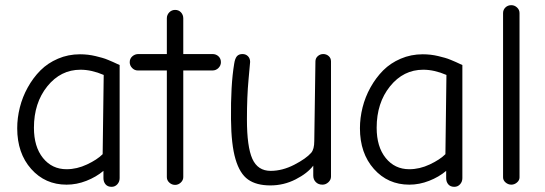

<svg xmlns="http://www.w3.org/2000/svg" viewBox="-20 -701 2086 735"><path d="M407.2 14.2Q392.1 14.2 384 4.6Q376 -4.9 376 -19V-46.9Q348.1 -23.4 310.8 -8.8Q273.4 5.9 234.9 5.9Q152.8 5.9 99.4 -54.2Q45.9 -114.3 45.9 -210Q45.9 -249.5 55.9 -289.6Q65.9 -329.6 86.2 -366.2Q106.4 -402.8 134.5 -431.2Q162.6 -459.5 201.9 -476.3Q241.2 -493.2 286.1 -493.2Q301.3 -493.2 316.4 -491.5Q331.5 -489.7 345.7 -486.3Q359.9 -482.9 371.1 -479.7Q382.3 -476.6 394.5 -471.4Q406.7 -466.3 412.8 -463.6Q418.9 -460.9 428.2 -456.5Q437.5 -452.1 438 -452.1V-19Q438 -5.4 429.2 4.4Q420.4 14.2 407.2 14.2ZM234.9 -53.2Q274.4 -53.2 313.2 -71.5Q352.1 -89.8 373 -110.8L377 -414.1Q330.6 -434.1 288.1 -434.1Q212.4 -434.1 161.1 -370.6Q109.9 -307.1 109.9 -211.9Q109.9 -139.2 144.5 -96.2Q179.2 -53.2 234.9 -53.2Z M650.4 6.8Q637.7 6.8 628.2 -2Q618.7 -10.7 618.7 -22.9V-431.2H507.8Q495.1 -431.2 485.8 -440.7Q476.6 -450.2 476.6 -462.9Q476.6 -476.6 486.6 -485.4Q496.6 -494.1 509.8 -494.1H618.7V-630.9Q618.7 -644 627.9 -653.6Q637.2 -663.1 650.4 -663.1Q664.1 -663.1 672.9 -653.6Q681.6 -644 681.6 -630.9V-494.1H793.5Q807.1 -494.1 816.4 -485.4Q825.7 -476.6 825.7 -462.9Q825.7 -450.2 816.2 -440.7Q806.6 -431.2 793.5 -431.2H681.6V-22.9Q681.6 -11.2 672.1 -2.2Q662.6 6.8 650.4 6.8Z M1015.1 8.8Q961.4 8.8 929.7 -13.7Q897.9 -36.1 881.6 -91.6Q865.2 -147 864.3 -244.1Q862.8 -375.5 876.5 -457Q879.4 -476.6 886.7 -485.4Q894 -494.1 908.2 -494.1Q920.9 -494.1 929.2 -485.8Q937.5 -477.5 937.5 -463.9Q937.5 -460.9 931.4 -396Q925.3 -331.1 925.3 -244.1Q925.3 -139.2 946 -93Q966.8 -46.9 1016.1 -46.9Q1061 -46.9 1106.4 -70.3Q1151.9 -93.8 1171.4 -116.2Q1183.1 -129.9 1183.1 -161.1L1187.5 -465.8Q1187.5 -478 1196.5 -486.1Q1205.6 -494.1 1217.3 -494.1Q1229.5 -494.1 1238.3 -486.3Q1247.1 -478.5 1247.1 -465.8V-24.9Q1247.1 -12.7 1237.1 -3.4Q1227.1 5.9 1214.4 5.9Q1198.7 5.9 1189 -3.9Q1179.2 -13.7 1179.2 -28.8V-66.9Q1157.2 -37.6 1111.8 -14.4Q1066.4 8.8 1015.1 8.8Z M1719.2 14.2Q1704.1 14.2 1696 4.6Q1688 -4.9 1688 -19V-46.9Q1660.2 -23.4 1622.8 -8.8Q1585.4 5.9 1546.9 5.9Q1464.8 5.9 1411.4 -54.2Q1357.9 -114.3 1357.9 -210Q1357.9 -249.5 1367.9 -289.6Q1377.9 -329.6 1398.2 -366.2Q1418.5 -402.8 1446.5 -431.2Q1474.6 -459.5 1513.9 -476.3Q1553.2 -493.2 1598.1 -493.2Q1613.3 -493.2 1628.4 -491.5Q1643.6 -489.7 1657.7 -486.3Q1671.9 -482.9 1683.1 -479.7Q1694.3 -476.6 1706.5 -471.4Q1718.8 -466.3 1724.9 -463.6Q1731 -460.9 1740.2 -456.5Q1749.5 -452.1 1750 -452.1V-19Q1750 -5.4 1741.2 4.4Q1732.4 14.2 1719.2 14.2ZM1546.9 -53.2Q1586.4 -53.2 1625.2 -71.5Q1664.1 -89.8 1685.1 -110.8L1689 -414.1Q1642.6 -434.1 1600.1 -434.1Q1524.4 -434.1 1473.1 -370.6Q1421.9 -307.1 1421.9 -211.9Q1421.9 -139.2 1456.5 -96.2Q1491.2 -53.2 1546.9 -53.2Z M1937.5 5.9Q1925.3 5.9 1915.5 -2.4Q1905.8 -10.7 1905.8 -22V-650.9Q1905.8 -663.6 1914.8 -672.4Q1923.8 -681.2 1937.5 -681.2Q1949.7 -681.2 1959.2 -672.4Q1968.8 -663.6 1968.8 -650.9V-22Q1968.8 -10.7 1959 -2.4Q1949.2 5.9 1937.5 5.9Z"/></svg>

Font: Comic Neue
Style: Regular
Weight: 400
Designer: Craig Rozynski
Foundry: Craig Rozynski
Version: Version 2.003;hotconv 1.0.109;makeotfexe 2.5.65596